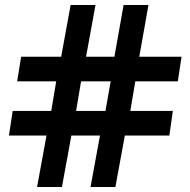

<svg xmlns="http://www.w3.org/2000/svg" viewBox="-20 -752 763 772"><path d="M167 -207H16L31 -306H186L206 -425H49L65 -524H226L264 -732H364L326 -524H440L477 -732H577L540 -524H710L695 -425H524L504 -306H675L661 -207H482L444 0H344L382 -207H267L229 0H129ZM404 -306 425 -425H306L286 -306Z"/></svg>

Font: Exo
Style: Bold
Weight: 700
Designer: Natanael Gama
Foundry: Natanael Gama
Version: Version 1.500; ttfautohint (v1.6)